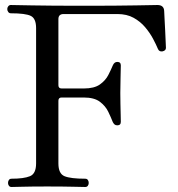

<svg xmlns="http://www.w3.org/2000/svg" viewBox="-20 -746 710 766"><path d="M26 0Q19 0 15.5 -5Q12 -10 12 -16Q12 -23 15.5 -28Q19 -33 26 -33Q75 -33 99.5 -43Q124 -53 124 -94V-634Q124 -672 103 -682.5Q82 -693 23 -693Q17 -693 13 -698Q9 -703 9 -710Q9 -716 13 -721Q17 -726 23 -726Q31 -726 107 -724.5Q183 -723 317 -723Q445 -723 523 -724.5Q601 -726 608 -726Q634 -726 635 -702Q635 -693 636.5 -671Q638 -649 639 -623.5Q640 -598 641 -578.5Q642 -559 642 -555Q642 -544 628 -541Q615 -539 610 -551Q603 -568 590.5 -591.5Q578 -615 559 -637.5Q540 -660 513 -675Q486 -690 448 -690H234Q213 -690 213 -670V-406Q213 -393 226 -393H314Q356 -393 378.5 -409Q401 -425 412 -446.5Q423 -468 430 -485Q436 -499 448 -499Q462 -499 462 -485Q462 -473 461 -439Q460 -405 460 -375Q460 -356 460.5 -331.5Q461 -307 461.5 -287.5Q462 -268 462 -260Q462 -246 448 -246Q441 -246 437 -249.5Q433 -253 430 -259Q423 -277 412 -300Q401 -323 378.5 -340Q356 -357 314 -357H226Q213 -357 213 -344V-94Q213 -53 237.5 -43Q262 -33 320 -33Q327 -33 330.5 -28Q334 -23 334 -16Q334 -10 330.5 -5Q327 0 320 0Q310 0 271 -1Q232 -2 168 -2Q105 -2 71 -1Q37 0 26 0Z"/></svg>

Font: Zen Old Mincho
Style: Regular
Weight: 400
Designer: Yoshimichi Ohira
Foundry: Positype
Version: Version 1.001